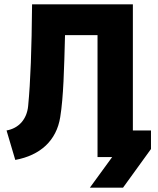

<svg xmlns="http://www.w3.org/2000/svg" viewBox="-20 -720 723 880"><path d="M10 -122 50 13C165 -8 239 -76 256 -183C271 -275 274 -406 278 -559H427V0H494L392 140H544L672 -37V-122H589V-700H127C125 -493 120 -347 109 -234C103 -173 66 -132 10 -122Z"/></svg>

Font: Finlandica
Style: Bold
Weight: 700
Designer: Niklas Ekholm, Juho Hiilivirta, Jaakko Suomalainen
Foundry: Helsinki Type Studio
Version: Version 2.000;Glyphs 3.2 (3202)